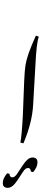

<svg xmlns="http://www.w3.org/2000/svg" viewBox="-44 -1123 394 1369"><path d="M101.1 -106.4Q110.8 -150.4 118.7 -295.4L128.4 -543.9Q131.8 -620.6 137.5 -657Q143.1 -693.4 159.9 -742.2Q176.8 -791 211.9 -869.1L232.9 -861.3Q216.3 -820.8 208.5 -659.2L192.4 -377Q185.5 -248 123 -101.1ZM210.9 -1103ZM211.9 -997.6ZM103 58.1ZM83.5 108.4 117.7 56.2Q136.2 28.3 152.8 14.2Q169.4 0 189 0Q204.1 0 213.6 8.1Q223.1 16.1 223.1 33.7Q223.1 53.7 213.6 72.5Q204.1 91.3 192.4 104L175.8 100.1Q175.8 87.9 170.2 81.3Q164.6 74.7 156.2 74.7Q147.5 74.7 138.7 80.6Q129.9 86.4 116.2 107.4L82.5 159.2Q63.5 188 46.6 202.1Q29.8 216.3 10.7 216.3Q-4.4 216.3 -14.2 208.5Q-23.9 200.7 -23.9 183.1Q-23.9 162.6 -14.2 143.8Q-4.4 125 6.8 112.8L23.9 116.2Q23.9 128.4 29.5 135Q35.2 141.6 43 141.6Q51.8 141.6 60.5 136Q69.3 130.4 83.5 108.4ZM101.1 124ZM101.1 -26.4ZM101.1 226.1ZM101.1 78.1ZM101.1 100.1ZM101.1 208.5ZM101.1 6.3Z"/></svg>

Font: Noto Nastaliq Urdu
Style: Regular
Weight: 400
Designer: Monotype Design Team
Foundry: Monotype Imaging Inc.
Version: Version 1.02 uh